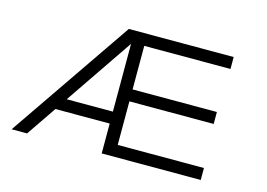

<svg xmlns="http://www.w3.org/2000/svg" viewBox="-93 -878 1467 1056"><g transform="rotate(15 640.0 -350.0)"><path d="M1118 0V-68H627V-316H1107V-384H627V-632H1118V-700H521L41 0H129L245 -170H554V0ZM291 -238 554 -624V-238Z"/></g></svg>

Font: altertype_V2
Style: Regular
Weight: 400
Designer: Simon Renaud
Version: Version 2.001;Glyphs 3.1.2 (3151)